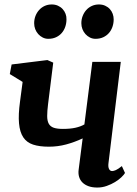

<svg xmlns="http://www.w3.org/2000/svg" viewBox="-20 -840 623 870"><path d="M201.2 -175.3Q158.7 -175.3 129.9 -184.8Q101.1 -194.3 85.4 -217.8Q69.8 -241.2 66.2 -280.8Q62.5 -320.3 70.8 -380.4L82.5 -468.8L24.4 -504.4L32.7 -547.9L194.8 -567.9L221.2 -556.2L197.8 -368.2Q193.8 -335.9 193.8 -314.2Q193.8 -292.5 200.9 -279.5Q208 -266.6 223.4 -261.2Q238.8 -255.9 265.1 -255.9Q298.3 -255.9 322 -261.2Q345.7 -266.6 361.8 -275.9L362.3 -275.4L398.4 -559.6H527.3L471.7 -102.1Q469.2 -84.5 473.9 -74.7Q478.5 -64.9 488.3 -64.9Q494.6 -64.9 504.9 -69.3Q515.1 -73.7 532.2 -87.4L546.4 -56.2Q541.5 -47.9 529.8 -36.6Q518.1 -25.4 501.2 -15.1Q484.4 -4.9 463.9 2.4Q443.4 9.8 420.9 9.8Q397.9 9.8 381.1 3.7Q364.3 -2.4 353.5 -13.2Q342.8 -23.9 338.4 -38.8Q334 -53.7 336.4 -71.3L354.5 -212.9Q317.9 -195.8 279.8 -185.5Q241.7 -175.3 201.2 -175.3ZM412.6 -664.1Q399.4 -664.1 387.7 -669.9Q376 -675.8 367.2 -685.5Q358.4 -695.3 353.5 -708Q348.6 -720.7 348.6 -734.4Q348.6 -752 354.5 -767.3Q360.4 -782.7 370.8 -794.4Q381.3 -806.2 396 -813Q410.6 -819.8 428.2 -819.8Q443.8 -819.8 456.3 -814.2Q468.8 -808.6 477.5 -799.1Q486.3 -789.6 490.7 -777.3Q495.1 -765.1 495.1 -752Q495.1 -734.4 489.5 -718.3Q483.9 -702.1 473.4 -690.2Q462.9 -678.2 447.5 -671.1Q432.1 -664.1 412.6 -664.1ZM198.7 -664.1Q185.5 -664.1 173.8 -669.9Q162.1 -675.8 153.3 -685.5Q144.5 -695.3 139.6 -708Q134.8 -720.7 134.8 -734.4Q134.8 -752 140.6 -767.3Q146.5 -782.7 157 -794.4Q167.5 -806.2 182.1 -813Q196.8 -819.8 214.4 -819.8Q230 -819.8 242.4 -814.2Q254.9 -808.6 263.7 -799.1Q272.5 -789.6 277.1 -777.3Q281.7 -765.1 281.2 -752Q281.2 -734.4 275.6 -718.3Q270 -702.1 259.5 -690.2Q249 -678.2 233.6 -671.1Q218.3 -664.1 198.7 -664.1Z"/></svg>

Font: Merriweather Bold
Style: Italic
Weight: 700
Italic angle: -7°
Designer: Eben Sorkin ( eben@eyebytes.com )
Foundry: Eben Sorkin ( eben@eyebytes.com )
Version: Version 1.5; ttfautohint (v0.97) -l 13 -r 13 -G 200 -x 24 -f